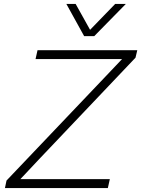

<svg xmlns="http://www.w3.org/2000/svg" viewBox="-20 -952 715 972"><path d="M5 0 13 -38 504 -554 598 -653H461H160L170 -698H675L666 -660L176 -144L83 -45H220H536L526 0ZM316 -932H363L436 -801L563 -932H617L457 -769H406Z"/></svg>

Font: Azeret Mono Thin Thin
Style: Italic
Weight: 250
Italic angle: -12°
Version: Version 1.002